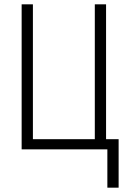

<svg xmlns="http://www.w3.org/2000/svg" viewBox="-20 -690 590 887"><path d="M476 177V0H80V-670H132V-47H418V-670H470V-47H528V177Z"/></svg>

Font: Lode Dark
Style: Regular
Weight: 400
Monospace: yes
Designer: Belleve Invis
Foundry: Belleve Invis
Version: Version 29.2.0; ttfautohint (v1.8.3)